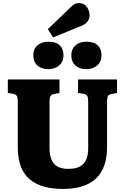

<svg xmlns="http://www.w3.org/2000/svg" viewBox="-20 -1218 812 1252"><path d="M392 14Q303 14 245 -8Q187 -30 154.5 -67.5Q122 -105 109 -153.5Q96 -202 96 -255V-556Q96 -583 89.5 -593Q83 -603 62 -607L31 -612V-700H368V-612L333 -605Q315 -602 309 -591.5Q303 -581 303 -556V-251Q303 -187 331 -152Q359 -117 426 -117Q477 -117 505 -134.5Q533 -152 544 -182Q555 -212 555 -250V-556Q555 -583 548.5 -593Q542 -603 520 -607L489 -612V-700H743V-612L709 -605Q689 -602 683.5 -591Q678 -580 678 -552V-260Q678 -121 605.5 -53.5Q533 14 392 14ZM326 -974 292 -1028 442 -1172Q458 -1188 470 -1193Q482 -1198 494 -1198Q528 -1198 546 -1173.5Q564 -1149 564 -1118Q564 -1096 551 -1078Q538 -1060 505 -1047ZM542 -767Q499 -767 472 -791Q445 -815 445 -858Q445 -898 472 -922Q499 -946 542 -946Q594 -946 618 -922Q642 -898 642 -857Q642 -816 614 -791.5Q586 -767 542 -767ZM295 -767Q251 -767 224 -791Q197 -815 197 -858Q197 -898 224 -922Q251 -946 295 -946Q346 -946 370 -922Q394 -898 394 -857Q394 -816 366 -791.5Q338 -767 295 -767Z"/></svg>

Font: Literata 12pt ExtraBold
Style: Regular
Weight: 800
Designer: Latin by Veronika Burian and Jose Scaglione. Greek by Irene Vlachou. Cyrillic by Vera Evstafieva.
Foundry: TypeTogether
Version: Version 3.002